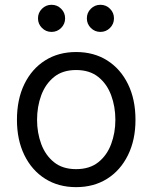

<svg xmlns="http://www.w3.org/2000/svg" viewBox="-20 -770 637 802"><path d="M297.9 11.7Q224.1 11.7 168.5 -23.4Q112.8 -58.6 81.8 -122.1Q50.8 -185.5 50.8 -269.5Q50.8 -355 81.8 -418.7Q112.8 -482.4 168.5 -517.6Q224.1 -552.7 297.9 -552.7Q372.1 -552.7 427.7 -517.6Q483.4 -482.4 514.6 -418.7Q545.9 -355 545.9 -269.5Q545.9 -185.5 514.6 -122.1Q483.4 -58.6 427.7 -23.4Q372.1 11.7 297.9 11.7ZM297.9 -63.5Q354.5 -63.5 390.6 -92.3Q426.8 -121.1 444.3 -168.2Q461.9 -215.3 461.9 -269.5Q461.9 -324.7 444.3 -372.1Q426.8 -419.4 390.6 -448.5Q354.5 -477.5 297.9 -477.5Q241.7 -477.5 205.8 -448.5Q169.9 -419.4 152.3 -372.1Q134.8 -324.7 134.8 -269.5Q134.8 -215.3 152.3 -168.2Q169.9 -121.1 205.8 -92.3Q241.7 -63.5 297.9 -63.5ZM399.4 -636.7Q376 -636.7 359.4 -653.3Q342.8 -669.9 342.8 -693.4Q342.8 -716.8 359.4 -733.4Q376 -750 399.4 -750Q422.9 -750 439.5 -733.4Q456.1 -716.8 456.1 -693.4Q456.1 -669.9 439.5 -653.3Q422.9 -636.7 399.4 -636.7ZM195.3 -636.7Q171.9 -636.7 155.3 -653.3Q138.7 -669.9 138.7 -693.4Q138.7 -716.8 155.3 -733.4Q171.9 -750 195.3 -750Q218.8 -750 235.4 -733.4Q252 -716.8 252 -693.4Q252 -669.9 235.4 -653.3Q218.8 -636.7 195.3 -636.7Z"/></svg>

Font: GitLab Sans
Style: Regular
Weight: 400
Designer: Rasmus Andersson
Foundry: Modifications by GitLab B.V., manufactured by rsms
Version: Version 4.000;git-c8fb6b7